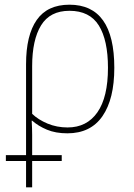

<svg xmlns="http://www.w3.org/2000/svg" viewBox="-20 -558 570 818"><path d="M5 128V103H91V-284Q91 -408 136.5 -473Q182 -538 276 -538Q467 -538 467 -269Q467 -136 416.5 -63Q366 10 267 10Q217 10 180 -5.5Q143 -21 117 -44H115Q117 -9 117 17Q117 43 117 70V103H243V128H117V240H91V128ZM268 -15Q350 -15 395 -79.5Q440 -144 440 -269Q440 -387 401 -449.5Q362 -512 276 -512Q193 -512 155 -450Q117 -388 117 -276V-73Q143 -48 182.5 -31.5Q222 -15 268 -15Z"/></svg>

Font: Noto Sans Mono Condensed Thin
Style: Regular
Weight: 100
Width: 3
Designer: Monotype Design Team
Foundry: Monotype Imaging Inc.
Version: Version 2.014; ttfautohint (v1.8.4.7-5d5b)